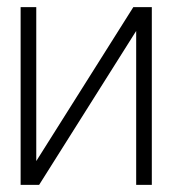

<svg xmlns="http://www.w3.org/2000/svg" viewBox="-20 -520 484 540"><path d="M82 -500H38V0H90L363 -433V0H407V-500H355L82 -67Z"/></svg>

Font: Advent Pro Light
Style: Regular
Weight: 300
Version: Version 3.000